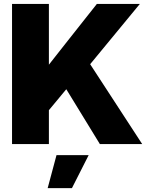

<svg xmlns="http://www.w3.org/2000/svg" viewBox="-20 -748 760 997"><path d="M42.5 0H233.9V-175.8L324.2 -284.7L498.5 0H718.3L448.2 -414.6L706.1 -727.5H482.9L331.1 -535.6L233.9 -412.1V-727.5H42.5ZM227.5 229H353.5L440.4 57.6H273.4Z"/></svg>

Font: Raveo Display Display ExtraBold
Style: Regular
Weight: 800
Designer: Jakub Foglar, Rasmus Andersson (Inter)
Foundry: Jakubfoglar.com
Version: Version 1.100;Glyphs 3.2.3 (3260)